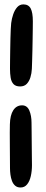

<svg xmlns="http://www.w3.org/2000/svg" viewBox="-20 -683 209 874"><path d="M71.5 -289.5Q51.5 -289.5 41.5 -300.2Q31.5 -311 28.5 -329.2Q25.5 -347.5 25.5 -369.5Q25.5 -384 25.8 -407Q26 -430 26.5 -456.2Q27 -482.5 27.5 -507.5Q28 -532.5 29 -551.5Q30 -570.5 31 -578.5Q33.5 -598.5 40.2 -618Q47 -637.5 58.2 -650.2Q69.5 -663 86.5 -663Q110 -663 119.8 -644.2Q129.5 -625.5 129.5 -586Q129.5 -573.5 129.2 -551.8Q129 -530 128.5 -503.8Q128 -477.5 127.5 -451.2Q127 -425 126.2 -403.2Q125.5 -381.5 125 -369Q124 -349.5 118.5 -331.2Q113 -313 101.8 -301.2Q90.5 -289.5 71.5 -289.5ZM73.5 170.5Q58.5 170.5 49 162.2Q39.5 154 34.5 140.5Q29.5 127 27.5 111.8Q25.5 96.5 25.5 82.5Q25.5 64.5 25.2 36Q25 7.5 24.8 -23Q24.5 -53.5 24.5 -79.2Q24.5 -105 25 -117Q26 -159 40.5 -181.2Q55 -203.5 80.5 -203.5Q103.5 -203.5 113.5 -180Q123.5 -156.5 123.5 -124.5Q123.5 -108.5 124 -82.5Q124.5 -56.5 124.5 -27.2Q124.5 2 125 27.8Q125.5 53.5 125.5 69Q125.5 95.5 120.2 118.8Q115 142 103.5 156.2Q92 170.5 73.5 170.5Z"/></svg>

Font: Gluten
Style: Regular
Weight: 400
Designer: Tyler Finck
Foundry: Etcetera Type Company
Version: Version 1.300